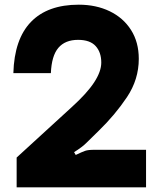

<svg xmlns="http://www.w3.org/2000/svg" viewBox="-20 -799 680 819"><path d="M51 0V-127L287 -343Q351 -401 381.5 -447.5Q412 -494 412 -532Q412 -576 388 -602.5Q364 -629 313 -629Q258 -629 229 -595Q200 -561 197 -487H37Q41 -632 112 -705.5Q183 -779 316 -779Q390 -779 448 -751Q506 -723 539 -671Q572 -619 572 -548Q572 -460 521.5 -384.5Q471 -309 401 -241L349 -190Q330 -171 296 -150L303 -138Q330 -151 343 -155.5Q356 -160 381 -160H603V0Z"/></svg>

Font: Open Sauce Sans Black
Style: Regular
Weight: 900
Designer: Alfredo Marco Pradil
Foundry: Creative Sauce Fz LLC
Version: Version 1.477